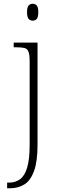

<svg xmlns="http://www.w3.org/2000/svg" viewBox="-20 -763 327 1023"><path d="M18 240V210H28Q63 210 87.5 191.5Q112 173 125 129Q138 85 138 8V-435Q138 -471 132 -487Q126 -503 111 -507Q96 -511 68 -511H53V-536H180V8Q180 97 161.5 148Q143 199 110 219.5Q77 240 34 240ZM154 -653Q141 -653 132.5 -662.5Q124 -672 124 -698Q124 -724 132.5 -733.5Q141 -743 154 -743Q168 -743 176 -733.5Q184 -724 184 -698Q184 -672 176 -662.5Q168 -653 154 -653Z"/></svg>

Font: Noto Serif Hentaigana ExtraLight
Style: Regular
Weight: 200
Designer: Kazuhiro Yamada
Foundry: nipponia
Version: Version 1.000